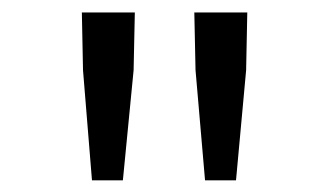

<svg xmlns="http://www.w3.org/2000/svg" viewBox="-20 -790 540 315"><path d="M316.4 -494.1 300.8 -674.8 298.8 -769.5H385.7L383.8 -674.8L367.2 -494.1ZM130.9 -494.1 116.2 -674.8 114.3 -769.5H201.2L199.2 -674.8L181.6 -494.1Z"/></svg>

Font: Gen Shin Gothic Monospace Normal
Style: Regular
Weight: 350
Designer: [Source Han Sans]
Ryoko NISHIZUKA  (kana & ideographs); Paul D. Hunt (Latin, Greek & Cyrillic); Wenlong ZHANG  (bopomofo
Version: Version 1.002.20150607